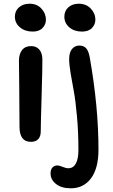

<svg xmlns="http://www.w3.org/2000/svg" viewBox="-20 -769 606 1033"><path d="M155.8 -599.1Q114.3 -599.1 87.2 -622.1Q60.1 -645 60.1 -679.2Q60.1 -710.4 82.3 -729.7Q104.5 -749 139.2 -749Q178.7 -749 202.9 -722.7Q227.1 -696.3 227.1 -663.1Q227.1 -637.7 209 -618.4Q190.9 -599.1 155.8 -599.1ZM420.9 -599.1Q379.4 -599.1 352.8 -622.1Q326.2 -645 326.2 -679.2Q326.2 -710.4 347.9 -729.7Q369.6 -749 403.8 -749Q443.8 -749 468.5 -722.7Q493.2 -696.3 493.2 -663.1Q493.2 -637.7 474.9 -618.4Q456.5 -599.1 420.9 -599.1ZM360.8 244.1Q310.5 244.1 281.2 220.7Q252 197.3 252 164.1Q252 143.6 262 132.3Q272 121.1 289.1 121.1Q298.8 121.1 316.7 128.7Q334.5 136.2 348.1 136.2Q374 136.2 387.9 111.1Q401.9 85.9 401.9 38.1Q401.9 -58.1 394 -144Q386.2 -230 377 -278.6Q367.7 -327.1 359.9 -374.8Q352.1 -422.4 352.1 -451.2Q352.1 -486.8 367.4 -505.4Q382.8 -523.9 407.2 -523.9Q429.7 -523.9 443.1 -509.8Q456.5 -495.6 462.9 -460Q509.8 -194.8 509.8 36.1Q509.8 136.7 469.7 190.4Q429.7 244.1 360.8 244.1ZM146 -5.9Q85 -5.9 85 -86.9Q85 -198.2 83.5 -302Q82 -405.8 82 -442.9Q82 -478 98.6 -499.5Q115.2 -521 147.9 -521Q174.8 -521 191.2 -502.7Q207.5 -484.4 208 -449.2Q208.5 -411.6 203.9 -253.9Q199.2 -96.2 199.2 -61Q199.2 -35.6 186 -20.8Q172.9 -5.9 146 -5.9Z"/></svg>

Font: Shantell Sans Bouncy
Style: Regular
Weight: 500
Designer: Stephen Nixon, Anya Danilova, Shantell Martin
Foundry: Arrow Type
Version: Version 1.006;[9816181b4]